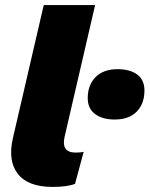

<svg xmlns="http://www.w3.org/2000/svg" viewBox="-20 -726 588 755"><path d="M187 9Q90 9 50 -42.5Q10 -94 31 -184L152 -706H354L234 -188Q220 -126 277 -126Q298 -126 309 -129L275 -3Q244 9 187 9ZM431 -256Q383 -256 354 -277.5Q325 -299 325 -340Q325 -392 356 -423Q387 -454 442 -454Q491 -454 519.5 -433Q548 -412 548 -370Q548 -318 517.5 -287Q487 -256 431 -256Z"/></svg>

Font: Work Sans ExtraBold
Style: Italic
Weight: 800
Italic angle: -13°
Designer: Wei Huang
Foundry: Wei Huang
Version: Version 2.012; ttfautohint (v1.8.3)